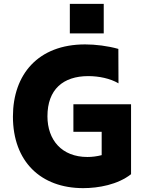

<svg xmlns="http://www.w3.org/2000/svg" viewBox="-20 -968 751 998"><path d="M519.2 -947.8H343V-794.4H519.2ZM361.5 -426.1V-283H508.5V-161.6C483.7 -155.2 458.8 -152 434.3 -152C301.1 -152 226.6 -240.4 226.6 -363.6C226.6 -503.2 308.2 -572.4 438.9 -572.4C493.3 -572.4 552.9 -560.4 595.9 -534.8L595.2 -713.8C540.5 -729.4 475.9 -737.2 422.2 -737.2C177.6 -737.2 47.2 -580.6 47.2 -362.2C47.2 -128.6 191.8 9.9 412.3 9.9C492.2 9.9 592 -8.2 661.2 -62.5V-426.1Z"/></svg>

Font: TID UI Extra Bold
Style: Regular
Weight: 800
Designer: The TID Project Authors
Foundry: Bakken & Bæck
Version: Version 1.001;hotconv 1.0.109;makeotfexe 2.5.65596